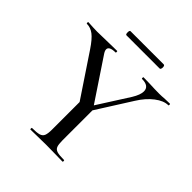

<svg xmlns="http://www.w3.org/2000/svg" viewBox="-205 -888 1026 1026"><g transform="rotate(45 308.5 -375.0)"><path d="M472 -573Q472 -613 417 -613Q415 -613 415 -619Q415 -625 417 -625L466 -624Q506 -622 539 -622Q556 -622 580 -624L617 -625Q619 -625 619 -619Q619 -613 617 -613Q582 -613 543 -583Q504 -553 473 -503L325 -269L306 -285L448 -508Q472 -547 472 -573ZM1 -613Q-2 -613 -2 -619Q-2 -625 1 -625Q12 -625 36 -623L69 -622Q102 -622 160 -624L218 -625Q220 -625 220 -619Q220 -613 218 -613Q170 -613 170 -589Q170 -578 182 -561L344 -318L281 -272L110 -528Q78 -576 53.5 -594.5Q29 -613 1 -613ZM349 -319V-81Q349 -50 354.5 -36Q360 -22 376.5 -17Q393 -12 429 -12Q432 -12 432 -6Q432 0 429 0Q398 0 380 -1L308 -2L238 -1Q220 0 187 0Q185 0 185 -6Q185 -12 187 -12Q223 -12 240 -17Q257 -22 263 -36.5Q269 -51 269 -81V-310ZM187 -735Q187 -750 194 -750H445Q449 -750 451 -745.5Q453 -741 453 -735Q453 -729 451 -724Q449 -719 445 -719H194Q187 -719 187 -735Z"/></g></svg>

Font: Cormorant Garamond Medium
Style: Regular
Weight: 500
Designer: Christian Thalmann (Catharsis Fonts)
Foundry: Catharsis Fonts
Version: Version 4.000